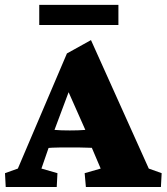

<svg xmlns="http://www.w3.org/2000/svg" viewBox="-23 -752 670 772"><path d="M0 0 -2.9 -55.7 48.8 -74.2 246.1 -537.1 342.8 -590.8 575.2 -74.2 627 -55.7 624 0H322.3L317.4 -55.7L381.8 -74.2L334 -186.5L323.2 -222.7L230.5 -431.6L263.7 -410.2L195.3 -227.5L186.5 -198.2L143.6 -74.2L208 -55.7L205.1 0ZM158.2 -156.2V-232.4Q178.7 -231.4 199.7 -229.5Q220.7 -227.5 257.8 -227.5Q293.9 -227.5 316.4 -229.5Q338.9 -231.4 358.4 -232.4V-157.2Q350.6 -157.2 327.1 -158.2Q303.7 -159.2 257.8 -159.2Q210 -159.2 188 -158.2Q166 -157.2 158.2 -156.2ZM134.8 -732.4H453.1V-651.4H134.8Z"/></svg>

Font: Crimson Pro Black
Style: Regular
Weight: 900
Designer: Jacques Le Bailly
Foundry: Baron von Fonthausen
Version: Version 1.003